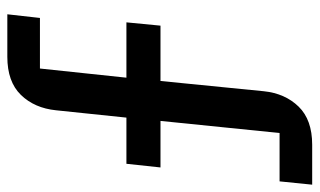

<svg xmlns="http://www.w3.org/2000/svg" viewBox="-194 -544 872 524"><g transform="rotate(-90 242.0 -282.0)"><path d="M9 45H141L174 -280H47L57 -373H183L203 -565Q209 -624 245 -661Q281 -698 349 -698H465L455 -609H317L292 -373H443L434 -280H283L255 2Q249 60 213 97Q177 134 109 134H0Z"/></g></svg>

Font: IBM Plex Thai Medium
Style: Regular
Weight: 500
Designer: Mike Abbink, Paul van der Laan, Pieter van Rosmalen, Ben Mitchell, Mark Frömberg
Foundry: Bold Monday
Version: Version 1.0